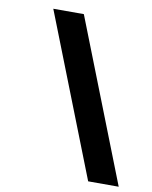

<svg xmlns="http://www.w3.org/2000/svg" viewBox="-82 -714 673 848"><g transform="rotate(10 254.5 -290.0)"><path d="M88 -652 372 72H509L225 -652Z"/></g></svg>

Font: Charger Pro
Style: UltraObl
Weight: 900
Designer: Jasper
Foundry: Cannot Into Space Fonts
Version: Version 1.09